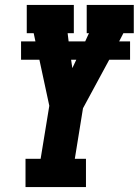

<svg xmlns="http://www.w3.org/2000/svg" viewBox="-20 -755 560 775"><path d="M83 0V-114H144L179 -328L139 -514H65V-588H123L116 -621H88V-735H278V-621H253L257 -588H324L339 -621H330V-735H520V-621H478L461 -588H505V-514H421L315 -318L282 -114H327V0ZM272 -480 288 -514H267Z"/></svg>

Font: Iosevka Slab Heavy
Style: Italic
Weight: 900
Italic angle: -9°
Monospace: yes
Designer: Belleve Invis
Foundry: Belleve Invis
Version: Version 11.1.0; ttfautohint (v1.8.3)